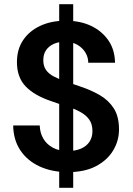

<svg xmlns="http://www.w3.org/2000/svg" viewBox="-20 -811 634 918"><path d="M263 87V-791H330V87ZM305 12Q229 12 170 -15Q111 -42 77.5 -92Q44 -142 43 -211H170Q171 -176 187 -148.5Q203 -121 232.5 -105Q262 -89 304 -89Q341 -89 367.5 -100.5Q394 -112 408 -133.5Q422 -155 422 -184Q422 -218 406.5 -239.5Q391 -261 363.5 -276Q336 -291 300.5 -302Q265 -313 226 -327Q145 -354 103 -397.5Q61 -441 61 -514Q61 -575 90.5 -619Q120 -663 172.5 -687.5Q225 -712 294 -712Q364 -712 416 -687Q468 -662 498.5 -617.5Q529 -573 530 -511H402Q402 -537 388.5 -559.5Q375 -582 350.5 -596.5Q326 -611 292 -611Q262 -612 238 -601.5Q214 -591 200.5 -571.5Q187 -552 187 -523Q187 -495 200 -476.5Q213 -458 237 -445.5Q261 -433 292.5 -422Q324 -411 362 -398Q414 -381 456.5 -356.5Q499 -332 524 -293Q549 -254 549 -192Q549 -138 521 -91.5Q493 -45 439 -16.5Q385 12 305 12Z"/></svg>

Font: DM Sans 24pt SemiBold
Style: Regular
Weight: 600
Designer: Colophon Foundry, Jonny Pinhorn
Foundry: Colophon Foundry
Version: Version 4.004;gftools[0.9.30]